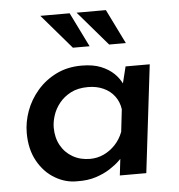

<svg xmlns="http://www.w3.org/2000/svg" viewBox="-49 -689 693 744"><g transform="rotate(-5 297.5 -317.5)"><path d="M222 8Q177 9 135.5 -15.5Q94 -40 68.5 -86Q43 -132 43 -195Q43 -238 58.5 -280.5Q74 -323 104.5 -358.5Q135 -394 178.5 -415.5Q222 -437 277 -437Q322 -437 352.5 -424.5Q383 -412 403 -392.5Q423 -373 434 -348L425 -330L447 -419H541L491 0H388L400 -103L408 -77Q402 -70 387.5 -56Q373 -42 350 -27Q327 -12 295 -1.5Q263 9 222 8ZM279 -74Q307 -74 332 -85.5Q357 -97 377 -118Q397 -139 408 -168L418 -255Q414 -284 397.5 -306Q381 -328 354.5 -340Q328 -352 295 -352Q255 -352 227.5 -337.5Q200 -323 182.5 -301Q165 -279 157 -254Q149 -229 149 -207Q149 -168 165.5 -138Q182 -108 211.5 -91Q241 -74 279 -74ZM249 -643 315 -509H250L135 -643ZM390 -643 456 -509H391L276 -643Z"/></g></svg>

Font: Josefin Sans Medium
Style: Italic
Weight: 500
Italic angle: -7°
Designer: Santiago Orozco
Foundry: Typemade
Version: Version 2.000